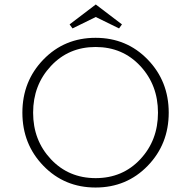

<svg xmlns="http://www.w3.org/2000/svg" viewBox="-20 -828 854 858"><path d="M407 10Q268 10 174 -87Q80 -184 80 -324.5Q80 -465 174 -562Q268 -659 407 -659Q546 -659 640 -562Q734 -465 734 -324.5Q734 -184 640 -87Q546 10 407 10ZM407 -618Q287 -618 207.5 -533Q128 -448 128 -324.5Q128 -201 207.5 -116.5Q287 -32 407.5 -32Q528 -32 607 -116.5Q686 -201 686 -324.5Q686 -448 607 -533Q528 -618 407 -618ZM408 -752 304 -701 291 -719 408 -808 525 -719 512 -701Z"/></svg>

Font: Julius Sans One
Style: Regular
Weight: 400
Designer: Luciano Vergara
Foundry: LatinoType
Version: Version 1.001